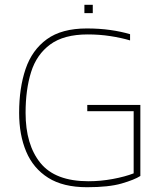

<svg xmlns="http://www.w3.org/2000/svg" viewBox="-20 -773 667 803"><path d="M333 -718V-753H368V-718ZM344 10Q244 10 181.5 -29.5Q119 -69 89.5 -139Q60 -209 60 -301Q60 -405 87 -484.5Q114 -564 176 -609Q238 -654 343 -654Q396 -654 441.5 -647.5Q487 -641 524 -630V-604Q487 -615 441.5 -622Q396 -629 347 -629Q247 -629 190 -587Q133 -545 110 -471.5Q87 -398 87 -301Q87 -168 149 -91.5Q211 -15 350 -15Q401 -15 452 -24.5Q503 -34 539 -48V-308H345V-334H567V-37Q542 -21 488.5 -5.5Q435 10 344 10Z"/></svg>

Font: Kanit Thin
Style: Regular
Weight: 250
Designer: Katatrad Team
Foundry: CadsonDemak
Version: Version 2.000; ttfautohint (v1.8.3)